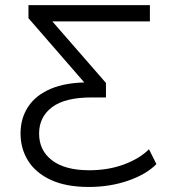

<svg xmlns="http://www.w3.org/2000/svg" viewBox="-20 -720 660 746"><path d="M325.3 6.4Q236.7 6.4 177.7 -20.9Q118.6 -48.3 89.2 -95.4Q59.8 -142.5 59.8 -201.1Q59.8 -260.2 89.2 -305Q118.5 -349.9 177.4 -375Q236.2 -400 324.9 -400H352.2L326.6 -377.7L90.6 -649.3V-700H562.4V-636.8H148.6L155.1 -669.3L391.7 -397.7V-341.4H336.4Q231.9 -341.4 181.9 -303.3Q131.9 -265.2 131.9 -201.1Q131.9 -135.2 182.4 -96.9Q232.9 -58.5 326.6 -58.5Q401.5 -58.5 462.7 -81.5Q523.9 -104.6 558.8 -140.2L587.7 -82.4Q549 -42.8 478.3 -18.2Q407.5 6.4 325.3 6.4Z"/></svg>

Font: Montserrat Alternates Thin
Style: Regular
Weight: 100
Designer: Julieta Ulanovsky
Foundry: Julieta Ulanovsky
Version: Version 9.000